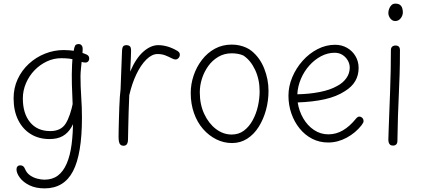

<svg xmlns="http://www.w3.org/2000/svg" viewBox="-20 -788 2326 1059"><path d="M456 -488Q465 -484 468.5 -478.5Q472 -473 472 -466Q472 -459 469.5 -454Q467 -449 462.5 -446Q458 -443 451 -443Q443 -443 427.5 -447Q412 -451 402 -454Q379 -463 358.5 -465Q338 -467 318 -467Q276 -467 238 -449Q200 -431 170.5 -400.5Q141 -370 123.5 -329.5Q106 -289 106 -245Q106 -162 146 -113.5Q186 -65 257 -65Q316 -65 342 -106Q368 -147 384 -229L404 -166Q393 -119 374 -86.5Q355 -54 326 -37.5Q297 -21 253 -21Q194 -21 149.5 -48.5Q105 -76 80 -126.5Q55 -177 55 -246Q55 -303 77.5 -351.5Q100 -400 139 -436Q178 -472 228 -492Q278 -512 332 -512Q348 -512 364.5 -510.5Q381 -509 396.5 -506Q412 -503 427 -498.5Q442 -494 456 -488ZM390 -525Q392 -532 394.5 -536.5Q397 -541 402.5 -543Q408 -545 414 -545Q421 -545 425.5 -542Q430 -539 433 -533.5Q436 -528 436 -518Q436 -503 433 -473.5Q430 -444 427 -414.5Q424 -385 424 -368Q424 -311 428 -253.5Q432 -196 432 -139Q432 62 382.5 156.5Q333 251 226 251Q177 251 142.5 234Q108 217 89.5 192Q71 167 71 146Q71 136 76.5 130Q82 124 92 124Q102 124 108 129Q114 134 118 144Q127 166 145.5 179Q164 192 186 197.5Q208 203 225 203Q269 203 299 180.5Q329 158 348 114Q367 70 375 8Q383 -54 383 -133Q383 -167 380.5 -217Q378 -267 376.5 -322.5Q375 -378 377.5 -431Q380 -484 390 -525Z M653 -506Q654 -527 660 -533Q666 -539 679 -539Q688 -539 695.5 -533.5Q703 -528 703 -508Q703 -492 701.5 -461.5Q700 -431 698 -393Q729 -466 770 -502.5Q811 -539 853 -539Q877 -539 903.5 -531.5Q930 -524 959 -507Q966 -502 969 -497.5Q972 -493 972 -486Q972 -480 969 -474Q966 -468 960.5 -464Q955 -460 949 -460Q939 -460 925 -467.5Q911 -475 892 -482.5Q873 -490 849 -490Q818 -490 787.5 -460Q757 -430 732.5 -379Q708 -328 693 -263Q691 -213 689.5 -170Q688 -127 687.5 -90Q687 -53 686 -19Q686 -7 683 1Q680 9 674.5 12.5Q669 16 661 16Q651 16 644.5 10Q638 4 636 -7.5Q634 -19 634 -34Q634 -48 634.5 -74.5Q635 -101 636 -132.5Q637 -164 638 -195.5Q639 -227 641 -253.5Q643 -280 645 -295Z M1258 -542Q1281 -542 1301 -537.5Q1321 -533 1338.5 -525Q1356 -517 1369 -506Q1414 -469 1437.5 -409.5Q1461 -350 1461 -287Q1461 -232 1447 -181Q1433 -130 1407 -88.5Q1381 -47 1343.5 -23Q1306 1 1260 1Q1214 1 1173 -19.5Q1132 -40 1100 -76.5Q1068 -113 1050 -164Q1032 -215 1032 -275Q1032 -324 1048 -371.5Q1064 -419 1094 -458Q1124 -497 1165.5 -519.5Q1207 -542 1258 -542ZM1082 -279Q1082 -212 1106.5 -159.5Q1131 -107 1171 -76.5Q1211 -46 1258 -46Q1297 -46 1325.5 -67.5Q1354 -89 1373.5 -124.5Q1393 -160 1402.5 -202Q1412 -244 1412 -284Q1412 -350 1387 -403Q1362 -456 1322 -482Q1306 -489 1289.5 -491.5Q1273 -494 1258 -494Q1217 -494 1184 -474.5Q1151 -455 1128.5 -423.5Q1106 -392 1094 -354.5Q1082 -317 1082 -279Z M1790 -2Q1742 -2 1702 -22.5Q1662 -43 1632.5 -79.5Q1603 -116 1587 -162.5Q1571 -209 1571 -260Q1571 -312 1592 -362Q1613 -412 1649 -452.5Q1685 -493 1731.5 -517Q1778 -541 1828 -541Q1865 -541 1894.5 -524Q1924 -507 1941 -478Q1958 -449 1958 -413Q1958 -373 1939.5 -341Q1921 -309 1882 -285Q1836 -255 1771 -240.5Q1706 -226 1622 -223Q1629 -176 1652.5 -135.5Q1676 -95 1712 -71Q1748 -47 1791 -47Q1834 -47 1871.5 -69Q1909 -91 1943 -133Q1948 -139 1952.5 -142Q1957 -145 1962 -145Q1968 -145 1973.5 -141.5Q1979 -138 1982 -133Q1985 -128 1985 -122Q1986 -117 1983 -111Q1980 -105 1974 -97Q1941 -55 1892 -28.5Q1843 -2 1790 -2ZM1620 -268Q1685 -269 1743.5 -280.5Q1802 -292 1840 -314Q1871 -330 1890 -356.5Q1909 -383 1909 -415Q1909 -436 1898 -455Q1887 -474 1868.5 -485.5Q1850 -497 1826 -497Q1787 -497 1751 -478Q1715 -459 1686 -426.5Q1657 -394 1639.5 -352.5Q1622 -311 1620 -268Z M2136 -511Q2136 -520 2139 -525.5Q2142 -531 2148 -534Q2154 -537 2161 -537Q2173 -537 2179.5 -531Q2186 -525 2186 -511Q2186 -434 2184 -374.5Q2182 -315 2179.5 -261Q2177 -207 2175 -147.5Q2173 -88 2172 -12Q2172 2 2165.5 8.5Q2159 15 2148 15Q2137 15 2131.5 10Q2126 5 2124 -2.5Q2122 -10 2122 -18Q2122 -29 2123.5 -67.5Q2125 -106 2127 -161.5Q2129 -217 2131.5 -279.5Q2134 -342 2135 -403Q2136 -464 2136 -511ZM2122 -717Q2122 -728 2126.5 -740Q2131 -752 2139.5 -760Q2148 -768 2160 -768Q2178 -768 2187 -760.5Q2196 -753 2199 -741.5Q2202 -730 2202 -721Q2202 -702 2190 -687Q2178 -672 2160 -672Q2144 -672 2133 -686Q2122 -700 2122 -717Z"/></svg>

Font: Playpen Sans ExtraLight
Style: Regular
Weight: 250
Designer: Laura Meseguer, Veronika Burian, José Scaglione
Foundry: TypeTogether
Version: Version 1.001